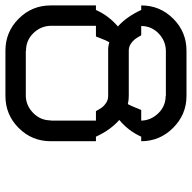

<svg xmlns="http://www.w3.org/2000/svg" viewBox="-20 -687 707 707"><g transform="rotate(90 333.5 -333.5)"><path d="M333.3 -75Q369.2 -75.8 396.2 -102.5Q423.3 -129.2 423.3 -166.7H424.2V-333.3H389.2Q380.8 -348.3 375.4 -355.8Q370 -363.3 358.8 -370.8Q347.5 -378.3 333.3 -378.3H158.3Q146.7 -379.2 135.8 -382.5Q129.2 -372.5 114.2 -333.3H75V-166.7Q75.8 -130 102.1 -102.9Q128.3 -75.8 166.7 -75.8V-75ZM333.3 0H166.7Q97.5 0 48.8 -48.8Q0 -97.5 0 -166.7V-333.3H16.7Q37.5 -380 77.5 -414.2Q41.7 -445.8 16.7 -500H0Q0 -569.2 48.8 -617.9Q97.5 -666.7 166.7 -666.7H333.3Q401.7 -666.7 450.8 -617.5Q500 -568.3 500 -500H483.3Q462.5 -453.3 421.7 -419.2Q458.3 -387.5 483.3 -333.3H500V-166.7Q500 -97.5 451.2 -48.8Q402.5 0 333.3 0ZM363.3 -450.8Q368.3 -458.3 385 -500H424.2Q423.3 -535.8 397.1 -562.9Q370.8 -590 333.3 -590V-590.8H166.7Q130 -590 102.9 -563.8Q75.8 -537.5 75.8 -500H110Q118.3 -485 124.2 -477.1Q130 -469.2 141.2 -461.7Q152.5 -454.2 166.7 -454.2H333.3Q348.3 -454.2 363.3 -450.8Z"/></g></svg>

Font: 0xA000-Squareish-Mono
Style: Squareish-Mono
Weight: 400
Version: Version 0.1